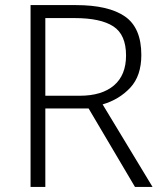

<svg xmlns="http://www.w3.org/2000/svg" viewBox="-20 -734 640 754"><path d="M278 -714Q406 -714 470.5 -669.5Q535 -625 535 -518Q535 -436 491.5 -389.5Q448 -343 383 -324L579 0H510L328 -308H158V0H100V-714ZM273 -663H158V-358H293Q380 -358 427.5 -398.5Q475 -439 475 -516Q475 -598 425 -630.5Q375 -663 273 -663Z"/></svg>

Font: Noto Sans Lao Looped Light
Style: Regular
Weight: 300
Designer: Mark Frömberg, Ben Mitchell
Foundry: The Fontpad Ltd
Version: Version 1.002; ttfautohint (v1.8.4.7-5d5b)